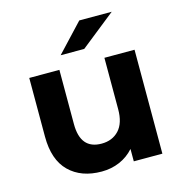

<svg xmlns="http://www.w3.org/2000/svg" viewBox="-111 -851 909 960"><g transform="rotate(-15 343.5 -371.5)"><path d="M614 -538V0H466V-64Q435 -29 392 -10.5Q349 8 299 8Q193 8 131 -53Q69 -114 69 -234V-538H225V-257Q225 -127 334 -127Q390 -127 424 -163.5Q458 -200 458 -272V-538ZM385 -751H553L372 -607H250Z"/></g></svg>

Font: Montserrat Alternates
Style: Bold
Weight: 700
Designer: Julieta Ulanovsky
Foundry: Julieta Ulanovsky
Version: Version 7.200